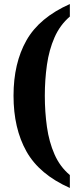

<svg xmlns="http://www.w3.org/2000/svg" viewBox="-20 -792 391 951"><path d="M326 139Q175 72 111 -42Q47 -156 47 -318Q47 -479 111 -592Q175 -705 326 -772V-710Q277 -668 250 -606.5Q223 -545 212.5 -471Q202 -397 202 -318Q202 -238 212.5 -163.5Q223 -89 250 -27.5Q277 34 326 75Z"/></svg>

Font: Noto Serif Myanmar ExtraCondensed ExtraBold
Style: Regular
Weight: 800
Width: 2
Designer: Ben Mitchell and the Monotype Design Team
Foundry: Monotype Imaging Inc.
Version: Version 2.106; ttfautohint (v1.8.4.7-5d5b)